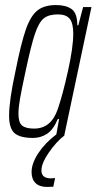

<svg xmlns="http://www.w3.org/2000/svg" viewBox="-20 -538 382 760"><path d="M342 -510 234 0H233Q203 23 173.5 65.5Q144 108 144 137Q144 168 182 168L198 167L191 201Q181 202 167 202Q136 202 120.5 186.5Q105 171 105 143Q105 109 131.5 68.5Q158 28 203 -6L214 -67H209Q190 -23 165 -7.5Q140 8 111 8Q59 8 37.5 -11Q16 -30 16 -80Q16 -140 41 -255Q63 -366 82 -420.5Q101 -475 128 -496.5Q155 -518 202 -518Q241 -518 263.5 -502Q286 -486 286 -438H290L309 -510ZM270 -405Q270 -446 256 -463.5Q242 -481 209 -481Q173 -481 153.5 -465.5Q134 -450 118.5 -404.5Q103 -359 81 -255Q65 -181 59 -146Q53 -111 53 -88Q53 -53 67.5 -41Q82 -29 115 -29Q183 -29 209 -107Q228 -162 249 -256.5Q270 -351 270 -405Z"/></svg>

Font: Saira Ultra Condensed ExLight
Style: Italic
Weight: 200
Width: 1
Italic angle: -12°
Designer: Hector Gatti with collaboration of the Omnibus-Type team
Foundry: Omnibus-Type
Version: Version 1.001; ttfautohint (v1.8)